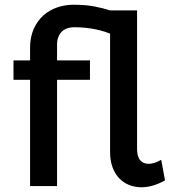

<svg xmlns="http://www.w3.org/2000/svg" viewBox="-20 -786 718 811"><path d="M107 -449H37V-531H107V-583Q107 -630 122.8 -664.5Q138.5 -699 164 -721.5Q189.5 -744 222.5 -755Q255.5 -766 290 -766Q342 -766 380.2 -758.5Q418.5 -751 445 -742H559V-157Q559 -124.5 572.2 -109.2Q585.5 -94 608 -94Q620 -94 633 -98.2Q646 -102.5 661 -111L677 -24Q625 5 577 5Q549.5 5 525.2 -4.8Q501 -14.5 483.2 -33.2Q465.5 -52 455.2 -79.8Q445 -107.5 445 -144V-644Q434.5 -648 420 -652.8Q405.5 -657.5 386.8 -661.5Q368 -665.5 344.5 -668.2Q321 -671 293 -671Q278.5 -671 265.2 -666.8Q252 -662.5 242.2 -653.5Q232.5 -644.5 226.8 -630.5Q221 -616.5 221 -597V-531H360V-449H221V0H107Z"/></svg>

Font: Argentum Sans
Style: Regular
Weight: 400
Designer: Julieta Ulanovsky, Owen Earl, Chris M. Simpson, Rasmus Andersson, Cristiano Sobral
Foundry: The Argentum Sans Project Authors
Version: Version 3.135; ttfautohint (v1.8.4.7-5d5b-dirty)